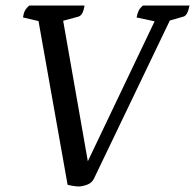

<svg xmlns="http://www.w3.org/2000/svg" viewBox="-20 -661 704 693"><path d="M264 12Q256 12 243.5 10Q231 8 224 6L119 -585L63 -598Q65 -613 70 -622.5Q75 -632 86 -641H285Q280 -606 263 -601L208 -586L297 -79L538 -584L473 -598Q476 -613 480.5 -622.5Q485 -632 496 -641H664Q657 -605 642 -601L593 -587L319 -16Q311 0 293.5 6Q276 12 264 12Z"/></svg>

Font: Petrona Medium
Style: Italic
Weight: 500
Italic angle: -9°
Designer: Ringo R. Seeber
Foundry: Ringo R. Seeber
Version: Version 2.001; ttfautohint (v1.8.3)